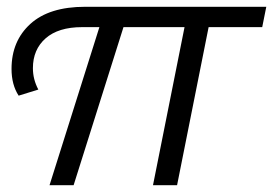

<svg xmlns="http://www.w3.org/2000/svg" viewBox="-20 -546 805 566"><path d="M753 -466H595L502 0H431L524 -466H344L197 0H126L273 -466H222Q152 -466 114.5 -433Q77 -400 77 -345Q77 -312 93 -282L35 -264Q14 -296 14 -343Q14 -425 69.5 -475.5Q125 -526 231 -526H765Z"/></svg>

Font: Montserrat Alternates
Style: Italic
Weight: 400
Italic angle: -11.3°
Designer: Julieta Ulanovsky
Foundry: Julieta Ulanovsky
Version: Version 7.200